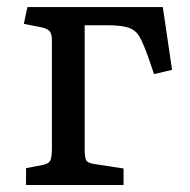

<svg xmlns="http://www.w3.org/2000/svg" viewBox="-20 -527 540 547"><path d="M54.2 0V-47.9L102.1 -57.1Q121.1 -61 124.5 -72.5Q127.9 -84 127.9 -105V-412.1Q127.9 -428.2 122.6 -436.5Q117.2 -444.8 98.1 -449.2L47.9 -459L58.1 -506.8H443.8L470.2 -328.1L418.9 -315.9L401.9 -365.2Q388.7 -402.3 377.9 -421.6Q367.2 -440.9 346.7 -448Q326.2 -455.1 284.2 -455.1H221.2V-103Q221.2 -82 224.6 -72.5Q228 -63 246.1 -60.1L332 -46.9V0Z"/></svg>

Font: Literata
Style: Regular
Weight: 400
Designer: Latin by Veronika Burian and Jose Scaglione. Greek by Irene Vlachou. Cyrillic by Vera Evstafieva.
Foundry: TypeTogether
Version: Version 3.002